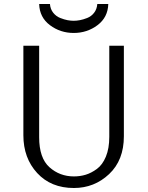

<svg xmlns="http://www.w3.org/2000/svg" viewBox="-20 -924 739 961"><path d="M176 -904H230Q232 -878 246.5 -860Q261 -842 281.5 -834Q302 -826 318 -823Q334 -820 349 -820Q363 -820 379.5 -823Q396 -826 416.5 -834Q437 -842 451 -860Q465 -878 467 -904H522Q520 -837 468 -798Q416 -759 349 -759Q282 -759 230 -798Q178 -837 176 -904ZM97 -247V-695H176V-237Q176 -133 227.5 -87Q279 -41 350 -41Q381 -41 409 -49.5Q437 -58 465 -78.5Q493 -99 510 -140Q527 -181 527 -239V-695H600V-242Q600 -122 526 -52.5Q452 17 350 17Q235 17 166 -58Q97 -133 97 -247Z"/></svg>

Font: Coval
Style: ExtraLight
Weight: 250
Foundry: Context Ltd
Version: Version 001.000